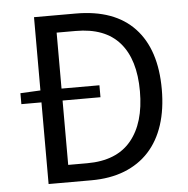

<svg xmlns="http://www.w3.org/2000/svg" viewBox="-49 -704 736 752"><g transform="rotate(-5 319.0 -328.0)"><path d="M33 -321V-364L112 -368V-656H276Q428 -656 507 -572Q586 -488 586 -331Q586 -253 566 -191.5Q546 -130 507 -87.5Q468 -45 411 -22.5Q354 0 280 0H112V-321ZM195 -68H270Q385 -68 442.5 -137Q500 -206 500 -331Q500 -456 442.5 -522Q385 -588 270 -588H195V-368H344V-321H195Z"/></g></svg>

Font: Pinyin1712
Style: Regular
Weight: 400
Version: Version 1